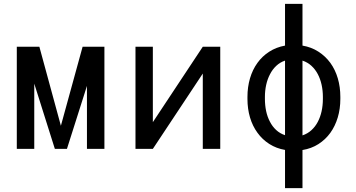

<svg xmlns="http://www.w3.org/2000/svg" viewBox="-20 -770 1840 993"><path d="M294.9 -119.6 183.6 -528.3H66.9V0H157.2V-337.4L263.7 0H326.2L429.7 -325.7V0H520V-528.3H407.2Z M1028.8 -528.3 770.5 -138.2V-528.3H680.7V0H770.5L1028.8 -389.6V0H1119.1V-528.3Z M1259.8 -269V-258.3Q1259.8 -207.5 1272.9 -162.8Q1286.1 -118.2 1311.5 -83.5Q1336.4 -48.8 1372.6 -25.6Q1408.7 -2.4 1454.1 5.4V203.1H1544.4V5.9Q1590.3 -1.5 1626.7 -24.7Q1663.1 -47.9 1688.5 -83Q1713.4 -117.7 1726.8 -162.4Q1740.2 -207 1740.2 -258.3V-269Q1740.2 -319.8 1727.1 -364.7Q1713.9 -409.7 1688.5 -444.8Q1663.1 -479.5 1626.7 -502.9Q1590.3 -526.4 1544.4 -534.2V-750H1454.1V-534.2Q1408.7 -525.9 1372.6 -502.7Q1336.4 -479.5 1311.5 -444.8Q1286.1 -409.7 1272.9 -364.7Q1259.8 -319.8 1259.8 -269ZM1350.1 -258.3V-269Q1350.1 -301.3 1356.7 -331.3Q1363.3 -361.3 1376.5 -386.2Q1389.2 -411.1 1408.7 -429.4Q1428.2 -447.8 1454.1 -456.5V-70.8Q1427.7 -79.6 1408.2 -97.7Q1388.7 -115.7 1376 -140.6Q1362.8 -165.5 1356.4 -195.6Q1350.1 -225.6 1350.1 -258.3ZM1649.9 -269V-258.3Q1649.9 -225.1 1643.3 -194.8Q1636.7 -164.6 1623.5 -139.6Q1610.4 -114.7 1590.6 -96.7Q1570.8 -78.6 1544.4 -69.8V-456.5Q1570.8 -447.8 1590.6 -429.7Q1610.4 -411.6 1623.5 -386.7Q1636.7 -361.8 1643.3 -331.5Q1649.9 -301.3 1649.9 -269Z"/></svg>

Font: Roboto Mono
Style: Regular
Weight: 400
Monospace: yes
Designer: Google
Version: Version 3.000